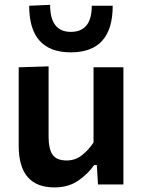

<svg xmlns="http://www.w3.org/2000/svg" viewBox="-20 -784 606 816"><path d="M211.5 12.5Q59.5 12.5 59.5 -164.5V-498L186.5 -502V-201Q186.5 -152 203.2 -127Q220 -102 263.5 -102Q300 -102 328.2 -124.2Q356.5 -146.5 377.5 -178.5V-498H504.5V0H396.5L391.5 -82.5H380Q355.5 -46.5 313.5 -17Q271.5 12.5 211.5 12.5ZM281 -561.5Q104 -561.5 104 -759.5L193 -763.5Q193 -648.5 281 -648.5Q370 -648.5 370 -759.5H459Q459 -561.5 281 -561.5Z"/></svg>

Font: Heraclito SemiBold
Style: Regular
Weight: 600
Designer: Kostas Bartsokas (font) & Cristiano Sobral (main changes)
Foundry: Kostas Bartsokas (font) & Cristiano Sobral (main changes)
Version: Version 1.00;July 8, 2020;FontCreator 13.0.0.2655 64-bit